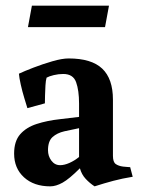

<svg xmlns="http://www.w3.org/2000/svg" viewBox="-20 -644 499 680"><path d="M193 -59Q208 -59 226 -67Q244 -75 260 -88V-190L208 -179Q182 -173 166 -158.5Q150 -144 150 -112Q150 -91 162 -75Q174 -59 193 -59ZM380 -291V-92Q380 -70 390 -63Q400 -56 416 -54Q424 -53 432.5 -52.5Q441 -52 441 -52L450 -18Q413 -12 381 -3.5Q349 5 315 16Q298 5 283.5 -10.5Q269 -26 263 -48Q225 -10 201.5 3Q178 16 158 16Q100 16 65 -16Q30 -48 30 -100Q30 -144 51.5 -168.5Q73 -193 110 -205Q147 -217 193 -222L260 -230V-277Q260 -324 249.5 -353Q239 -382 204 -382Q187 -382 170.5 -378Q154 -374 145 -369Q142 -359 141 -341.5Q140 -324 139.5 -306.5Q139 -289 139 -278L77 -261Q73 -274 66 -297Q59 -320 53.5 -344.5Q48 -369 47 -383Q66 -392 98.5 -404.5Q131 -417 165.5 -427Q200 -437 223 -437Q304 -437 342 -401Q380 -365 380 -291ZM352 -548H79L93 -624H366Z"/></svg>

Font: Buenard
Style: Regular
Weight: 400
Version: Version 2.000